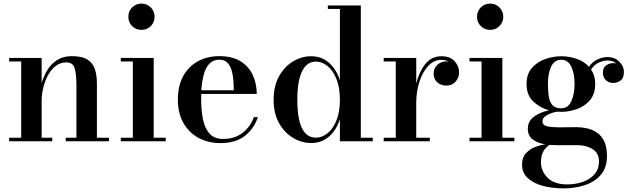

<svg xmlns="http://www.w3.org/2000/svg" viewBox="-20 -780 3489 1060"><path d="M30.5 -19.5H97V-440.5H30.5V-460H210V-321.5Q221 -359.5 241.5 -393.2Q262 -427 295.2 -448.5Q328.5 -470 376.5 -470Q434 -470 463.8 -450.5Q493.5 -431 504.2 -397Q515 -363 515 -319.5V-19.5H581.5V0H343V-19.5H402V-305.5Q402 -368.5 392.5 -402Q383 -435.5 347 -435.5Q312.5 -435.5 286.8 -415.2Q261 -395 244 -363Q227 -331 218.5 -294Q210 -257 210 -224V-19.5H268.5V0H30.5Z M688.5 -687.5Q688.5 -718 709.5 -739Q730.5 -760 761 -760Q791.5 -760 812.5 -739Q833.5 -718 833.5 -687.5Q833.5 -657 812.5 -636Q791.5 -615 761 -615Q730.5 -615 709.5 -636Q688.5 -657 688.5 -687.5ZM647 -19.5H713.5V-440.5H647V-460H828.5V-19.5H895V0H647Z M1403.5 -133.5Q1384 -72 1333.2 -31Q1282.5 10 1196.5 10Q1130 10 1077 -18.2Q1024 -46.5 993 -100.2Q962 -154 962 -230Q962 -306.5 991.5 -360Q1021 -413.5 1072.8 -441.8Q1124.5 -470 1191.5 -470Q1264.5 -470 1310 -440.5Q1355.5 -411 1376.5 -363.5Q1397.5 -316 1397.5 -261.5H1091Q1090.5 -249 1090.5 -235Q1090.5 -174 1100.2 -123.5Q1110 -73 1136.2 -43Q1162.5 -13 1211.5 -13Q1276.5 -13 1319.8 -47Q1363 -81 1381.5 -133.5ZM1191.5 -450.5Q1156.5 -450.5 1135.5 -427.8Q1114.5 -405 1104.5 -366.5Q1094.5 -328 1091.5 -281.5H1270.5Q1270.5 -308.5 1268.2 -338.2Q1266 -368 1258.2 -393.2Q1250.5 -418.5 1234.5 -434.5Q1218.5 -450.5 1191.5 -450.5Z M2038 -19.5V0H1856.5V-122.5Q1837.5 -62 1796.5 -26.2Q1755.5 9.5 1698 9.5Q1645 9.5 1597.5 -19Q1550 -47.5 1520.2 -101Q1490.5 -154.5 1490.5 -229.5Q1490.5 -304.5 1520.2 -358.2Q1550 -412 1597.5 -440.8Q1645 -469.5 1698 -469.5Q1755.5 -469.5 1796.5 -433.2Q1837.5 -397 1856.5 -336.5V-730.5H1790V-750H1972V-19.5ZM1856.5 -229.5Q1856.5 -297 1837.5 -344Q1818.5 -391 1788 -415.5Q1757.5 -440 1724 -440Q1674 -440 1647.8 -386.5Q1621.5 -333 1621.5 -229.5Q1621.5 -20 1724 -20Q1757.5 -20 1788 -44.2Q1818.5 -68.5 1837.5 -115.2Q1856.5 -162 1856.5 -229.5Z M2098.5 -19.5H2165V-440.5H2098.5V-460H2278V-318.5Q2293 -381.5 2327.2 -425.5Q2361.5 -469.5 2418 -469.5Q2465 -469.5 2489.8 -442.2Q2514.5 -415 2514.5 -381Q2514.5 -351 2495.2 -329.2Q2476 -307.5 2445 -307.5Q2413 -307.5 2393.5 -326.2Q2374 -345 2374 -372Q2374 -404 2395 -422.5Q2416 -441 2444.5 -441Q2450.5 -441 2456 -440.5Q2438 -449.5 2416 -449.5Q2375 -449.5 2344 -416Q2313 -382.5 2295.5 -328.5Q2278 -274.5 2278 -213.5V-19.5H2353V0H2098.5Z M2613.5 -687.5Q2613.5 -718 2634.5 -739Q2655.5 -760 2686 -760Q2716.5 -760 2737.5 -739Q2758.5 -718 2758.5 -687.5Q2758.5 -657 2737.5 -636Q2716.5 -615 2686 -615Q2655.5 -615 2634.5 -636Q2613.5 -657 2613.5 -687.5ZM2572 -19.5H2638.5V-440.5H2572V-460H2753.5V-19.5H2820V0H2572Z M2894 -69Q2894 -111 2928.2 -136Q2962.5 -161 3011 -171Q2961.5 -184.5 2924.2 -219.5Q2887 -254.5 2887 -316.5Q2887 -371.5 2916.8 -405.2Q2946.5 -439 2990.5 -454.2Q3034.5 -469.5 3078.5 -469.5Q3120 -469.5 3161.8 -455.8Q3203.5 -442 3231.5 -411.5Q3253 -441.5 3281.2 -453.2Q3309.5 -465 3332.5 -465Q3374.5 -465 3399.5 -439.2Q3424.5 -413.5 3424.5 -383.5Q3424.5 -348.5 3405.8 -335.2Q3387 -322 3365 -322Q3343.5 -322 3326 -336.5Q3308.5 -351 3308.5 -379Q3308.5 -406.5 3326.5 -419Q3344.5 -431.5 3365 -431.5Q3374 -431.5 3382.5 -429.5Q3363 -446 3334 -446Q3313 -446 3287.8 -435.5Q3262.5 -425 3243 -396.5Q3254 -380.5 3260 -360.5Q3266 -340.5 3266 -316.5Q3266 -261 3237.2 -227.2Q3208.5 -193.5 3165.2 -178Q3122 -162.5 3078.5 -162.5Q3066.5 -162.5 3055 -163.5Q3026.5 -158.5 3000.8 -145Q2975 -131.5 2975 -111Q2975 -88 3001 -82.5Q3027 -77 3068 -77Q3094.5 -77 3117.5 -77.5Q3140.5 -78 3161.5 -78Q3190 -78 3219.5 -71.8Q3249 -65.5 3274.5 -48.8Q3300 -32 3315.5 -0.5Q3331 31 3331 82Q3331 146 3297 185.2Q3263 224.5 3208.5 242.2Q3154 260 3092 260Q3031 260 2978.8 246.5Q2926.5 233 2894.2 203.8Q2862 174.5 2862 128Q2862 89 2884 65.5Q2906 42 2936.2 30.8Q2966.5 19.5 2991 17Q2945.5 9.5 2919.8 -11.2Q2894 -32 2894 -69ZM3005 -316.5Q3005 -278.5 3009.5 -248.2Q3014 -218 3029.5 -200Q3045 -182 3078.5 -182Q3116 -182 3134 -221Q3152 -260 3152 -316.5Q3152 -374.5 3134 -412.2Q3116 -450 3078.5 -450Q3040.5 -450 3022.8 -412.2Q3005 -374.5 3005 -316.5ZM2966.5 115.5Q2966.5 164.5 3003 201.2Q3039.5 238 3112 238Q3159 238 3198.8 223.8Q3238.5 209.5 3262.8 181.2Q3287 153 3287 111Q3287 66 3252.2 43.8Q3217.5 21.5 3168.5 21.5H3053Q3032.5 21.5 3014.5 20Q2966.5 49 2966.5 115.5Z"/></svg>

Font: Bodoni* 11pt Medium
Style: Regular
Weight: 500
Version: Version 2.3